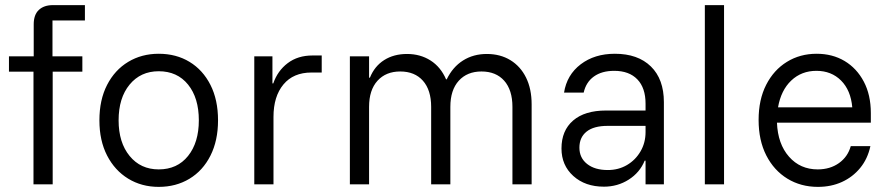

<svg xmlns="http://www.w3.org/2000/svg" viewBox="-20 -720 3473 750"><path d="M110.8 0V-440H15V-500H111.7V-625Q111.7 -662.5 131.7 -681.2Q151.7 -700 186.7 -700H311.7V-640H185V-500H301.7V-440H185.8V0Z M600 10Q533.3 10 480.8 -22.1Q428.3 -54.2 398.3 -112.5Q368.3 -170.8 368.3 -250Q368.3 -330 398.3 -388.3Q428.3 -446.7 480.8 -478.3Q533.3 -510 600 -510Q668.3 -510 720.4 -478.3Q772.5 -446.7 802.1 -388.3Q831.7 -330 831.7 -250Q831.7 -170.8 802.1 -112.1Q772.5 -53.3 720 -21.7Q667.5 10 600 10ZM600 -58.3Q672.5 -58.3 714.6 -110.8Q756.7 -163.3 756.7 -250Q756.7 -337.5 714.6 -389.6Q672.5 -441.7 600 -441.7Q529.2 -441.7 486.3 -389.6Q443.3 -337.5 443.3 -250Q443.3 -163.3 486.3 -110.8Q529.2 -58.3 600 -58.3Z M973.3 0V-500H1044.2V-394.2H1047.5Q1064.2 -443.3 1103.8 -473.3Q1143.3 -503.3 1200.8 -503.3H1236.7V-436.7H1196.7Q1125.8 -436.7 1087.1 -390Q1048.3 -343.3 1048.3 -263.3V0Z M1346.7 0V-500H1421.7V-416.7H1425Q1443.3 -461.7 1480.8 -485.4Q1518.3 -509.2 1570 -509.2Q1621.7 -509.2 1661.7 -483.8Q1701.7 -458.3 1722.5 -410H1725Q1748.3 -458.3 1788.8 -483.8Q1829.2 -509.2 1881.7 -509.2Q1934.2 -509.2 1973.8 -485Q2013.3 -460.8 2035 -416.7Q2056.7 -372.5 2056.7 -312.5V0H1981.7V-302.5Q1981.7 -368.3 1949.6 -404.6Q1917.5 -440.8 1860.8 -440.8Q1805 -440.8 1772.1 -404.6Q1739.2 -368.3 1739.2 -302.5V0H1664.2V-302.5Q1664.2 -368.3 1632.1 -404.6Q1600 -440.8 1543.3 -440.8Q1487.5 -440.8 1454.6 -404.6Q1421.7 -368.3 1421.7 -302.5V0Z M2339.2 9.2Q2265.8 9.2 2219.6 -32.5Q2173.3 -74.2 2173.3 -140Q2173.3 -210 2218.8 -249.2Q2264.2 -288.3 2347.5 -288.3H2501.7V-315Q2501.7 -376.7 2469.6 -410Q2437.5 -443.3 2379.2 -443.3Q2330.8 -443.3 2300 -421.2Q2269.2 -399.2 2260 -358.3H2183.3Q2194.2 -427.5 2248.3 -468.8Q2302.5 -510 2381.7 -510Q2471.7 -510 2522.5 -460.4Q2573.3 -410.8 2573.3 -320.8V0H2501.7V-92.5H2498.3Q2479.2 -45.8 2435.8 -18.3Q2392.5 9.2 2339.2 9.2ZM2354.2 -55.8Q2395.8 -55.8 2429.2 -75.4Q2462.5 -95 2482.1 -128.8Q2501.7 -162.5 2501.7 -204.2V-228.3H2353.3Q2299.2 -228.3 2271.2 -205.8Q2243.3 -183.3 2243.3 -143.3Q2243.3 -103.3 2273.3 -79.6Q2303.3 -55.8 2354.2 -55.8Z M2733.3 0V-700H2808.3V0Z M3175 10Q3108.3 10 3055.8 -22.1Q3003.3 -54.2 2973.3 -112.9Q2943.3 -171.7 2943.3 -251.7Q2943.3 -330.8 2972.9 -388.8Q3002.5 -446.7 3053.8 -478.3Q3105 -510 3170 -510Q3231.7 -510 3279.2 -481.7Q3326.7 -453.3 3354.2 -401.2Q3381.7 -349.2 3381.7 -278.3V-240.8H3015Q3018.3 -157.5 3062.1 -107.9Q3105.8 -58.3 3174.2 -58.3Q3222.5 -58.3 3257.1 -82.9Q3291.7 -107.5 3303.3 -149.2H3380Q3369.2 -99.2 3340 -63.8Q3310.8 -28.3 3268.8 -9.2Q3226.7 10 3175 10ZM3019.2 -300.8H3309.2Q3303.3 -367.5 3265.4 -405.4Q3227.5 -443.3 3169.2 -443.3Q3110.8 -443.3 3070.8 -405.4Q3030.8 -367.5 3019.2 -300.8Z"/></svg>

Font: Funnel Sans Light
Style: Regular
Weight: 300
Designer: NORD ID, Kristian Moeller
Foundry: Dicotype
Version: Version 1.000